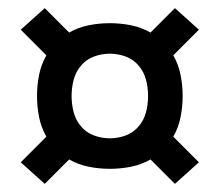

<svg xmlns="http://www.w3.org/2000/svg" viewBox="-20 -576 540 472"><path d="M410 -124 350 -184Q327 -171 301.5 -166Q276 -161 250 -161Q224 -161 198.5 -166Q173 -171 150 -184L90 -124L31 -177L94 -240Q81 -263 76 -288.5Q71 -314 71 -340Q71 -366 76 -391.5Q81 -417 94 -440L31 -503L90 -556L150 -496Q173 -509 198.5 -514Q224 -519 250 -519Q276 -519 301.5 -514Q327 -509 350 -496L410 -556L469 -503L406 -440Q419 -417 424 -391.5Q429 -366 429 -340Q429 -314 424 -288.5Q419 -263 406 -240L469 -177ZM250 -236Q270 -236 289 -243Q308 -250 321 -265.5Q334 -281 339 -300.5Q344 -320 344 -340Q344 -360 339 -379.5Q334 -399 321 -414.5Q308 -430 289 -437Q270 -444 250 -444Q230 -444 211 -437Q192 -430 179 -414.5Q166 -399 161 -379.5Q156 -360 156 -340Q156 -320 161 -300.5Q166 -281 179 -265.5Q192 -250 211 -243Q230 -236 250 -236Z"/></svg>

Font: Iosevka Custom Semibold
Style: Regular
Weight: 600
Designer: Belleve Invis
Foundry: Belleve Invis
Version: Version 27.0.2; ttfautohint (v1.8.4)